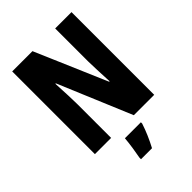

<svg xmlns="http://www.w3.org/2000/svg" viewBox="-265 -832 1172 1172"><g transform="rotate(-45 321.0 -246.5)"><path d="M577 0V-714H436V-428C437 -380 439 -334 443 -251H439L240 -714H65V0H205V-291C204 -336 203 -388 198 -474H202L401 0ZM401 72V61H263C260 103 249 173 242 208V221H337C362 174 385 122 401 72Z"/></g></svg>

Font: Noto Sans Gurmukhi UI ExtraCondensed ExtraBold
Style: Regular
Weight: 800
Width: 2
Designer: Jelle Bosma - Monotype Design Team
Foundry: Monotype Imaging Inc.
Version: Version 2.004